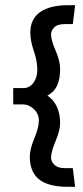

<svg xmlns="http://www.w3.org/2000/svg" viewBox="-20 -679 321 741"><path d="M177 -547Q177 -524 194.5 -484Q212 -444 212 -413Q212 -374 200.5 -349Q189 -324 163 -310Q187 -294 199.5 -267Q212 -240 212 -204Q212 -176 194.5 -134.5Q177 -93 177 -70Q177 -56 190 -43Q203 -30 231 -30H261L270 42H243Q166 42 130.5 13Q95 -16 95 -74Q95 -103 112.5 -145Q130 -187 130 -214Q130 -240 110.5 -258Q91 -276 70 -276H31V-339H70Q94 -339 109 -359.5Q124 -380 124 -409Q124 -443 110.5 -482.5Q97 -522 97 -553Q97 -606 135 -632.5Q173 -659 243 -659H270L261 -586H231Q201 -586 189 -573Q177 -560 177 -547Z"/></svg>

Font: Palanquin Medium
Style: Regular
Weight: 500
Designer: Pria Ravichandran
Version: Version 1.0.4